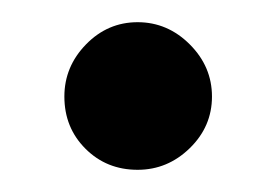

<svg xmlns="http://www.w3.org/2000/svg" viewBox="-20 -148 249 173"><path d="M38 -61Q38 -88 57.5 -108Q77 -128 104 -128Q131 -128 151 -108Q171 -88 171 -61Q171 -34 151 -14.5Q131 5 104 5Q76 5 57 -14Q38 -33 38 -61Z"/></svg>

Font: Lobster Two
Style: Regular
Weight: 400
Designer: Pablo Impallari
Foundry: Pablo Impallari. www.impallari.com
Version: Version 1.006